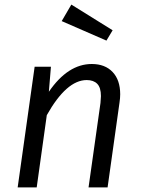

<svg xmlns="http://www.w3.org/2000/svg" viewBox="-20 -817 613 837"><path d="M504 -406Q504 -390 501 -370L449 0H366L418 -368Q420 -390 420 -398Q420 -435 404 -451.5Q388 -468 358 -468Q270 -468 184 -315L140 0H57L131 -526H202L193 -417Q276 -538 380 -538Q438 -538 471 -503Q504 -468 504 -406ZM471 -685 444 -640 249 -725 291 -797Z"/></svg>

Font: FiraGO Book
Style: Italic
Weight: 350
Italic angle: -8°
Designer: bBox Type GmbH
Foundry: bBox Type GmbH
Version: Version 1.001